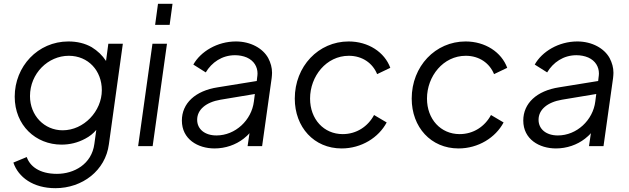

<svg xmlns="http://www.w3.org/2000/svg" viewBox="-20 -765 3294 1005"><path d="M270 220C411 220 532 128 550 -10L623 -536H547L535 -446C516 -475 491 -499 460 -518C425 -538 384 -548 338 -548C178 -548 57 -417 57 -259C57 -109 167 -8 302 -8C346 -8 387 -18 426 -39C449 -51 468 -66 484 -85L474 -12C460 95 367 145 278 145C185 145 136 104 120 57L50 86C76 163 154 220 270 220ZM308 -83C212 -83 137 -160 137 -262C137 -381 232 -473 340 -473C442 -473 513 -395 513 -293C513 -183 419 -83 308 -83Z M868 -635 883 -745H807L792 -635ZM779 0 854 -536H778L703 0Z M1103 12C1160 12 1214 -7 1255 -39C1266 -48 1277 -57 1286 -68L1276 0H1352L1402 -356C1403 -366 1404 -375 1404 -384C1404 -411 1397 -436 1384 -461C1356 -512 1292 -548 1215 -548C1117 -548 1030 -495 992 -427L1057 -386C1088 -438 1142 -476 1210 -476C1232 -476 1253 -472 1272 -464C1310 -447 1328 -415 1328 -380C1328 -373 1327 -366 1326 -359L1324 -341L1120 -308C1002 -290 932 -224 932 -134C932 -36 1016 12 1103 12ZM1314 -273 1309 -234C1297 -136 1212 -56 1113 -56C1052 -56 1012 -89 1012 -138C1012 -191 1058 -230 1134 -243Z M1768 12C1872 12 1962 -45 2004 -124L1938 -163C1906 -103 1846 -63 1774 -63C1675 -63 1603 -141 1603 -249C1603 -366 1688 -473 1806 -473C1877 -473 1931 -434 1954 -377L2023 -410C1993 -492 1908 -548 1805 -548C1647 -548 1523 -418 1523 -249C1523 -99 1624 12 1768 12Z M2380 12C2484 12 2574 -45 2616 -124L2550 -163C2518 -103 2458 -63 2386 -63C2287 -63 2215 -141 2215 -249C2215 -366 2300 -473 2418 -473C2489 -473 2543 -434 2566 -377L2635 -410C2605 -492 2520 -548 2417 -548C2259 -548 2135 -418 2135 -249C2135 -99 2236 12 2380 12Z M2890 12C2947 12 3001 -7 3042 -39C3053 -48 3064 -57 3073 -68L3063 0H3139L3189 -356C3190 -366 3191 -375 3191 -384C3191 -411 3184 -436 3171 -461C3143 -512 3079 -548 3002 -548C2904 -548 2817 -495 2779 -427L2844 -386C2875 -438 2929 -476 2997 -476C3019 -476 3040 -472 3059 -464C3097 -447 3115 -415 3115 -380C3115 -373 3114 -366 3113 -359L3111 -341L2907 -308C2789 -290 2719 -224 2719 -134C2719 -36 2803 12 2890 12ZM3101 -273 3096 -234C3084 -136 2999 -56 2900 -56C2839 -56 2799 -89 2799 -138C2799 -191 2845 -230 2921 -243Z"/></svg>

Font: Plus Jakarta Sans
Style: Italic
Weight: 400
Italic angle: -8°
Designer: Gumpita Rahayu
Foundry: Tokotype
Version: Version 2.071;gftools[0.9.30]